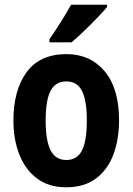

<svg xmlns="http://www.w3.org/2000/svg" viewBox="-20 -786 564 816"><path d="M486 -274Q486 -194 462 -129.5Q438 -65 388 -27.5Q338 10 261 10Q188 10 138 -27Q88 -64 62.5 -128.5Q37 -193 37 -274Q37 -402 93 -479Q149 -556 263 -556Q363 -556 424.5 -483.5Q486 -411 486 -274ZM174 -273Q174 -189 195 -147.5Q216 -106 262 -106Q308 -106 328.5 -147Q349 -188 349 -274Q349 -359 328.5 -399.5Q308 -440 262 -440Q216 -440 195 -400Q174 -360 174 -273ZM435 -756Q420 -738 393.5 -710.5Q367 -683 337.5 -654.5Q308 -626 284 -606H190V-619Q215 -655 239.5 -694Q264 -733 282 -766H435Z"/></svg>

Font: Noto Sans Gurmukhi Condensed
Style: Bold
Weight: 700
Width: 3
Designer: Jelle Bosma - Monotype Design Team
Foundry: Monotype Imaging Inc.
Version: Version 2.004; ttfautohint (v1.8.4.7-5d5b)